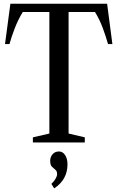

<svg xmlns="http://www.w3.org/2000/svg" viewBox="-20 -782 644 1054"><path d="M160.5 0V-28L251 -49V-716H105Q79.5 -674.5 61.5 -628Q43.5 -581.5 32 -540H7.5L37 -761.5H568L597 -540H573Q561.5 -581.5 544.2 -628Q527 -674.5 501.5 -716H356.5V-49L445.5 -28V0ZM277.5 252 262 227.5Q276 214.5 284.8 199.5Q293.5 184.5 293.5 174Q293.5 157.5 284 150Q274.5 142.5 265 133Q255.5 123.5 255.5 101Q255.5 79 269 64.2Q282.5 49.5 303.5 49.5Q324.5 49.5 337.5 69.5Q350.5 89.5 350.5 120Q350.5 204 277.5 252Z"/></svg>

Font: Libre Caslon Condensed Medium
Style: Regular
Weight: 500
Designer: Pablo Impallari, Rodrigo Fuenzalida, Katja Schimmel, Ertekin Erdin
Foundry: Pablo Impallari, Rodrigo Fuenzalida
Version: Version 2.000; ttfautohint (v1.8.4.7-5d5b);gftools[0.9.33]